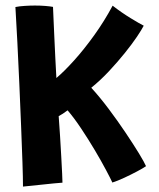

<svg xmlns="http://www.w3.org/2000/svg" viewBox="-20 -674 588 710"><path d="M65 16Q65 -15 63 -74.2Q61 -133.5 58 -208.5Q55 -283.5 51.5 -363.5Q48 -443.5 44.2 -517.8Q40.5 -592 37 -648Q51.5 -651 71.5 -652.2Q91.5 -653.5 109 -653.5Q130 -653.5 148 -652Q166 -650.5 176 -648.5Q176.5 -636 177.8 -607Q179 -578 180.8 -539.8Q182.5 -501.5 184.5 -461Q186.5 -420.5 188.5 -385.5Q217 -409.5 254 -450.5Q291 -491.5 328.5 -543.8Q366 -596 396.5 -653Q430 -627 463.2 -606.8Q496.5 -586.5 511.5 -579Q504.5 -565 486.5 -538.2Q468.5 -511.5 442 -478.5Q415.5 -445.5 383.8 -411.5Q352 -377.5 317.5 -349.5Q349.5 -314.5 382.5 -270.5Q415.5 -226.5 444.5 -183.2Q473.5 -140 493.8 -106.8Q514 -73.5 520 -59.5Q508.5 -51.5 486.2 -39.8Q464 -28 439.2 -16.5Q414.5 -5 395.5 1Q389.5 -12.5 372.2 -45Q355 -77.5 331 -118Q307 -158.5 280.5 -198.2Q254 -238 230 -266Q211.5 -252 197 -244.5Q199.5 -211.5 202 -172Q204.5 -132.5 206.5 -95.5Q208.5 -58.5 209.8 -32Q211 -5.5 211 1.5Q202.5 2 179 4.2Q155.5 6.5 125 9.8Q94.5 13 65 16Z"/></svg>

Font: Grandstander SemiBold
Style: Regular
Weight: 600
Designer: Tyler Finck
Foundry: Etcetera Type Co
Version: Version 1.200; ttfautohint (v1.8.3)